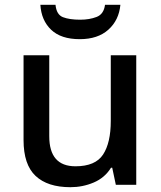

<svg xmlns="http://www.w3.org/2000/svg" viewBox="-20 -769 670 799"><path d="M547 -539V0H462L447 -71H442Q416 -29 370 -9.5Q324 10 273 10Q178 10 128 -37Q78 -84 78 -186V-539H185V-202Q185 -77 294 -77Q377 -77 409 -126Q441 -175 441 -266V-539ZM481 -749Q475 -685 431 -645.5Q387 -606 312 -606Q234 -606 193 -645Q152 -684 148 -749H211Q215 -708 242 -697.5Q269 -687 314 -687Q352 -687 382 -698.5Q412 -710 417 -749Z"/></svg>

Font: Noto Sans Sinhala Medium
Style: Regular
Weight: 500
Designer: Jelle Bosma - Monotype Design Team
Foundry: Monotype Imaging Inc.
Version: Version 2.006; ttfautohint (v1.8.4.7-5d5b)